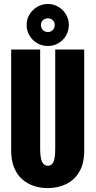

<svg xmlns="http://www.w3.org/2000/svg" viewBox="-20 -954 490 985"><path d="M225.1 11Q187.8 11 153.8 -0.1Q119.9 -11.3 93.7 -34.5Q67.5 -57.7 52.4 -94.3Q37.3 -130.9 37.3 -182.3V-700H186V-192.9Q186 -143.1 196 -123.2Q206 -103.4 225.1 -103.4Q244.9 -103.4 254.1 -123.2Q263.3 -143 263.3 -192.6V-700H412V-182.3Q412 -113.9 386.1 -71.3Q360.3 -28.6 317.7 -8.8Q275.1 11 225.1 11ZM226.1 -718Q196 -718 171.2 -732.3Q146.5 -746.5 131.6 -771Q116.6 -795.6 116.6 -826.3Q116.6 -855.8 131.6 -880.2Q146.6 -904.6 171.3 -919.1Q196 -933.6 226.1 -933.6Q254.7 -933.6 279.2 -919.1Q303.8 -904.6 318.5 -880.2Q333.2 -855.9 333.2 -826.4Q333.2 -795.4 318.5 -771Q303.9 -746.5 279.3 -732.2Q254.7 -718 226.1 -718ZM225.9 -789.7Q240.3 -789.7 250.6 -799.9Q260.8 -810.1 260.8 -826.3Q260.8 -840.7 250.6 -850.4Q240.3 -860 225.9 -860Q210.3 -860 200.2 -850.4Q190.1 -840.7 190.1 -826.3Q190.1 -810.1 200.2 -799.9Q210.3 -789.7 225.9 -789.7Z"/></svg>

Font: League Mono Thin Condensed
Style: Regular
Weight: 100
Width: 1
Designer: Tyler Finck
Foundry: The League of Moveable Type / Tyler Finck
Version: Version 2.300;RELEASE